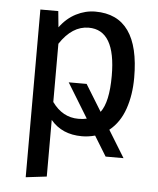

<svg xmlns="http://www.w3.org/2000/svg" viewBox="-53 -585 693 844"><g transform="rotate(5 293.0 -163.0)"><path d="M92 213V-527H171L178 -456Q208 -497 249 -518Q290 -539 334 -539Q529 -539 529 -264Q529 -188 507.5 -126Q486 -64 440 -27L513 92H434L380 4Q351 12 322 12Q234 12 184 -48V202ZM300 -63Q322 -63 337 -67L244 -219H323L395 -102Q430 -148 430 -264Q430 -466 311 -466Q238 -466 184 -384V-127Q230 -63 300 -63Z"/></g></svg>

Font: Trujillo
Style: Regular
Weight: 400
Designer: Fira Sans original fonts by bBox Type GmbH, Carrois Corporate GbR, & Edenspiekermann AG / Changes by Cristiano Sobral
Foundry: Fira Sans original fonts by bBox Type GmbH, Carrois Corporate GbR, & Edenspiekermann AG / Changes by Cristiano Sobral
Version: Version 4.301;October 17, 2021;FontCreator 14.0.0.2814 64-bi